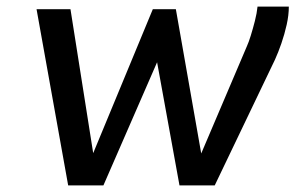

<svg xmlns="http://www.w3.org/2000/svg" viewBox="-20 -563 897 583"><path d="M187 0 91 -535H194L263 -98L444 -535H514L591 -97L729 -421Q735 -434 741.5 -455Q748 -476 754 -499.5Q760 -523 762 -543H857Q857 -517 850.5 -488Q844 -459 834.5 -431.5Q825 -404 815 -382L632 0H525L457 -374L294 0Z"/></svg>

Font: Exo Thin Medium
Style: Italic
Weight: 500
Italic angle: -9°
Version: Version 2.000